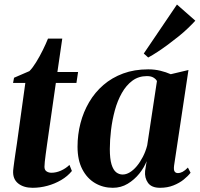

<svg xmlns="http://www.w3.org/2000/svg" viewBox="-20 -838 903 868"><path d="M192.5 -183.5Q189 -159 186.5 -139.8Q184 -120.5 182.5 -106.8Q181 -93 181 -84Q181 -69.5 190.5 -63.2Q200 -57 212.5 -57Q233.5 -57 255.2 -66.5Q277 -76 294 -92.5L305 -65Q285.5 -41 256.5 -24Q227.5 -7 194.2 2Q161 11 127.5 11Q86.5 11 61.8 -9Q37 -29 39.5 -67Q40 -72.5 41.2 -82.5Q42.5 -92.5 44.5 -107.5Q46.5 -122.5 49.5 -142.8Q52.5 -163 56.5 -189.5L94.5 -463H39L43.5 -486.5L113 -516.5Q127.5 -531 143.5 -557Q159.5 -583 173.8 -612Q188 -641 197 -663.5H261.5L239.5 -512.5H333L325.5 -463H232.5Z M767 -89.5Q764.5 -69.5 769.5 -62.5Q774.5 -55.5 784 -55.5Q794.5 -55.5 805.5 -61.2Q816.5 -67 829.5 -80.5L841.5 -57Q830 -42 810.5 -26.2Q791 -10.5 764 0.2Q737 11 703.5 11Q665 11 649 -11.5Q633 -34 636 -65L643 -109.5Q632 -81 609.8 -53.2Q587.5 -25.5 557.2 -7.2Q527 11 490 11Q446 11 409.8 -10.2Q373.5 -31.5 352 -73Q330.5 -114.5 330.5 -175Q330.5 -229.5 343.8 -280.8Q357 -332 383 -376.2Q409 -420.5 447.5 -453.8Q486 -487 536.8 -505.8Q587.5 -524.5 650 -524.5Q679.5 -524.5 705 -518.2Q730.5 -512 752 -502.5L832 -521.5ZM689.5 -471.5Q685.5 -480 674.2 -487Q663 -494 644.5 -494Q606.5 -494 578.5 -473.2Q550.5 -452.5 530.8 -417.5Q511 -382.5 499.2 -339.2Q487.5 -296 482 -250.5Q476.5 -205 476.5 -164Q476.5 -120 484.2 -94.8Q492 -69.5 505.2 -59.2Q518.5 -49 534.5 -49Q550.5 -49 567 -59Q583.5 -69 598.5 -87Q613.5 -105 626 -129.2Q638.5 -153.5 645.5 -181ZM630 -596 780 -817.5 863 -744.5Q849.5 -729.5 830.2 -711Q811 -692.5 787.8 -673.8Q764.5 -655 740.2 -637Q716 -619 692.8 -603.8Q669.5 -588.5 650 -578Z"/></svg>

Font: Merriweather 120pt
Style: Bold Italic
Weight: 700
Italic angle: -7.8°
Version: Version 2.101